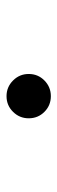

<svg xmlns="http://www.w3.org/2000/svg" viewBox="200 -768 185 626"><g transform="rotate(90 293.0 -454.5)"><path d="M293 -382.8Q263.2 -382.8 241.9 -404.1Q220.7 -425.3 220.7 -455.1Q220.7 -485.4 241.9 -506.3Q263.2 -527.3 293 -527.3Q323.2 -527.3 344.2 -506.3Q365.2 -485.4 365.2 -455.1Q365.2 -425.3 344.2 -404.1Q323.2 -382.8 293 -382.8Z"/></g></svg>

Font: CaskaydiaMono NF
Style: Regular
Weight: 400
Designer: Aaron Bell
Foundry: Saja Typeworks
Version: Version 2111.001; ttfautohint (v1.8.4);Nerd Fonts 3.1.1